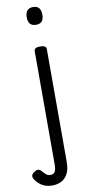

<svg xmlns="http://www.w3.org/2000/svg" viewBox="-209 -840 618 1342"><g transform="rotate(-10 100.0 -169.0)"><path d="M48 457Q2 457 -29.5 435.5Q-61 414 -76 385Q-83 370 -77 358.5Q-71 347 -56 339Q-38 328 -26.5 332Q-15 336 -5 349Q9 365 20 373.5Q31 382 48 382Q72 382 80.5 364.5Q89 347 89 317V-489Q89 -502 99.5 -508.5Q110 -515 131 -515Q153 -515 164 -508.5Q175 -502 175 -489V310Q175 366 157 398Q139 430 110.5 443.5Q82 457 48 457ZM131 -669Q103 -669 89 -684.5Q75 -700 75 -731Q75 -763 89 -779Q103 -795 131 -795Q159 -795 172.5 -779Q186 -763 186 -731Q186 -700 172.5 -684.5Q159 -669 131 -669Z"/></g></svg>

Font: Playwrite US Modern
Style: Regular
Weight: 400
Designer: Veronika Burian, José Scaglione
Foundry: TypeTogether
Version: Version 1.002